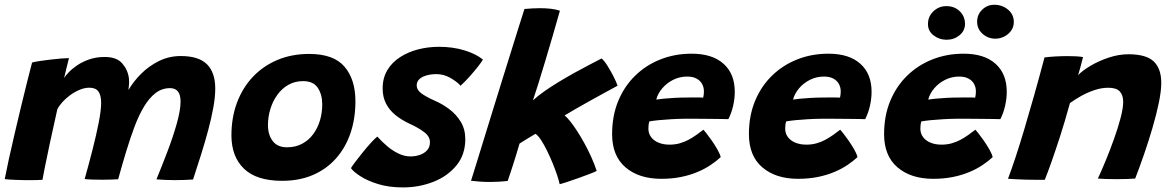

<svg xmlns="http://www.w3.org/2000/svg" viewBox="-23 -762 5001 821"><path d="M-2.8 3.9Q3.2 -28.2 14.3 -78.9Q25.4 -129.6 39.2 -188.7Q53 -247.8 67.1 -306.4Q81.1 -365.1 93.7 -414.8Q106.2 -464.4 114.2 -494.8Q127.1 -498.1 148.2 -501.3Q169.4 -504.5 193.2 -507.2Q217.1 -510 238.2 -511.8Q259.4 -513.5 271.9 -513.5Q269.9 -505.2 266.8 -493.1Q263.6 -480.9 260.6 -468.1Q257.5 -455.4 255.1 -444.8Q252.6 -434.2 251.1 -428.6Q256.8 -438 271.1 -453Q285.4 -468 307.6 -483.1Q329.8 -498.1 359.2 -508.2Q388.6 -518.4 424.6 -518.4Q475.4 -518.4 499.3 -491.3Q523.2 -464.2 528.1 -428.4Q529.6 -415.9 528.8 -402.6Q528 -389.4 526.4 -377.1Q547.2 -413.4 580.5 -446.6Q613.8 -479.8 656.9 -501.1Q700.1 -522.4 749.9 -522.4Q827 -522.4 862.2 -486.9Q897.4 -451.5 897.4 -383.5Q897.4 -347.4 889.2 -302.1Q881 -256.9 867.4 -205.9Q853.8 -155 836.9 -101.3Q820 -47.6 802.5 5.6Q783.9 6.8 764.2 7.5Q744.6 8.2 725.5 8.2Q705.6 8.2 685.5 7.4Q665.4 6.5 645.9 4.9Q669.5 -52.2 693.4 -115.2Q717.4 -178.2 733.2 -234.6Q749.1 -291 749.1 -328Q749.1 -385.1 704 -385.1Q669.5 -385.1 642.2 -364.1Q615 -343.1 592.8 -306.1Q570.6 -269.1 552.2 -220.2Q533.9 -171.2 517 -115.8Q508.2 -87.9 499.7 -57.5Q491.1 -27.1 482.2 4.5Q471.9 5 453.6 5.8Q435.4 6.5 415.4 6.5Q391.9 6.5 370 5.8Q348.1 5 339 3.5Q356.4 -58.1 372.5 -121.2Q388.6 -184.4 399.1 -237.6Q409.5 -290.9 409.5 -322.2Q409.5 -354.6 397.8 -370.8Q386.1 -387 358.9 -387Q339.2 -387 318.4 -378.4Q297.5 -369.8 278.3 -356Q259.1 -342.2 244.4 -326.1Q229.8 -309.9 222.1 -294.6Q204 -215 190.1 -149.3Q176.1 -83.6 167.9 -42.3Q159.8 -1 158.6 6.9Q152.9 7.4 135.4 7.9Q117.9 8.4 104.8 8.4Q73.1 8.4 42.2 7.1Q11.4 5.8 -2.8 3.9Z M1183.5 11.2Q1074.1 11.2 1020.4 -40.5Q966.6 -92.2 966.6 -183.1Q966.6 -259.6 990.5 -323.3Q1014.4 -387 1058.4 -433.6Q1102.5 -480.1 1163.6 -505.8Q1224.8 -531.4 1299.2 -531.4Q1403.8 -531.4 1450.2 -476.8Q1496.8 -422.2 1496.8 -329.4Q1496.8 -254.2 1475.4 -191.9Q1454 -129.6 1413.2 -84Q1372.5 -38.4 1314.6 -13.6Q1256.8 11.2 1183.5 11.2ZM1204.4 -132.2Q1240.8 -132.2 1268.8 -147.2Q1296.8 -162.1 1316 -188Q1335.2 -213.9 1345.1 -246.8Q1354.9 -279.6 1354.9 -315.5Q1354.9 -357.9 1335.8 -386.5Q1316.8 -415.1 1273 -415.1Q1238 -415.1 1210.2 -399.3Q1182.4 -383.5 1162.9 -356.5Q1143.4 -329.5 1133.1 -295.9Q1122.8 -262.4 1122.8 -227Q1122.8 -185.9 1143 -159.1Q1163.2 -132.2 1204.4 -132.2Z M1700.2 39.4Q1639.9 39.4 1593.8 25.1Q1547.6 10.8 1517.8 -8.6Q1488 -27.9 1477.6 -43.1Q1483 -52.1 1496.8 -70.5Q1510.6 -88.9 1528.1 -110.4Q1545.5 -132 1562.3 -150.6Q1579.1 -169.1 1590.4 -178.1Q1608.8 -157.4 1631.8 -137.7Q1654.8 -118 1680.6 -105.6Q1706.4 -93.1 1732.1 -93.1Q1753.1 -93.1 1772.2 -99.6Q1791.2 -106.1 1803.4 -119.6Q1815.5 -133 1815.5 -153.9Q1815.5 -178.6 1790.2 -197.5Q1765 -216.4 1727.4 -233.4Q1694 -249 1668.2 -269.8Q1642.5 -290.5 1627.9 -318.6Q1613.2 -346.8 1613.2 -383.6Q1613.2 -429 1633.6 -462.6Q1654 -496.2 1688.6 -518.2Q1723.1 -540.2 1766 -551.1Q1808.9 -561.9 1854.2 -561.9Q1914.5 -561.9 1964.9 -546.1Q2015.2 -530.2 2042 -507.1Q2036.5 -497.5 2021.3 -477.9Q2006.1 -458.4 1986.4 -436.2Q1966.8 -414 1946.4 -395.4Q1930.8 -413.1 1902.4 -429.1Q1874.1 -445.1 1843.1 -445.1Q1829.5 -445.1 1814.8 -442.8Q1800.1 -440.4 1787.3 -434.7Q1774.5 -429 1766.6 -419.6Q1758.8 -410.1 1758.8 -396.4Q1758.8 -378 1778 -363.4Q1797.2 -348.9 1835.2 -331.8Q1867.9 -317.9 1897.9 -295.4Q1928 -272.9 1947.3 -241.1Q1966.6 -209.2 1966.6 -167.1Q1966.6 -100.6 1928.8 -54.6Q1891 -8.5 1830.2 15.4Q1769.5 39.4 1700.2 39.4Z M2370.2 25.6Q2367.1 10.6 2359.2 -13.1Q2351.2 -36.9 2340.2 -64.1Q2329.1 -91.4 2316.4 -117.1Q2303.8 -142.9 2291.1 -162.4Q2278.4 -181.9 2266.9 -189.9Q2261.1 -186.5 2250.9 -180.4Q2240.6 -174.4 2229.6 -167.6Q2218.6 -160.8 2210.1 -155.5Q2201.6 -150.2 2198.5 -148Q2192.4 -126.5 2185.1 -102.9Q2177.9 -79.4 2170.8 -57.2Q2163.6 -35 2157.6 -16.8Q2151.6 1.4 2147.8 11.9Q2128.5 13.9 2109.6 15Q2090.6 16.1 2072.5 16.1Q2048.4 16.1 2027.4 14.4Q2006.4 12.8 1991.1 11Q1999 -14 2013.4 -60.6Q2027.8 -107.1 2046.4 -167.7Q2065.1 -228.2 2085.9 -295.6Q2106.6 -363 2127.4 -429.6Q2148.2 -496.1 2166.6 -555.2Q2184.9 -614.2 2198.8 -658.2Q2212.8 -702.2 2219.6 -723.6Q2236.5 -725.1 2253.5 -726.1Q2270.5 -727 2287.1 -727Q2310.8 -727 2332.3 -724.5Q2353.9 -722 2371.2 -716.2Q2357.1 -666.1 2340.7 -609.8Q2324.2 -553.5 2308.1 -499.6Q2291.9 -445.8 2278.2 -401.9Q2264.5 -358 2255.9 -332.8Q2276.2 -351.6 2304.5 -371.5Q2332.8 -391.4 2365.1 -411Q2397.5 -430.6 2430.6 -449.1Q2463.8 -467.5 2494.3 -483.4Q2524.9 -499.4 2549.5 -512.1Q2560.9 -502.5 2574.9 -480.2Q2588.9 -458 2600.9 -434.2Q2612.9 -410.4 2617.8 -395.5Q2594.5 -383 2562.8 -365.6Q2531.1 -348.2 2497.9 -329.8Q2464.6 -311.4 2436.4 -295Q2408.2 -278.6 2391.5 -268.5Q2402.1 -259.8 2415.9 -242.4Q2429.8 -225 2445 -201.4Q2460.2 -177.9 2475.6 -150Q2491 -122.1 2504.7 -91.9Q2518.4 -61.8 2528.5 -31.2Q2519.9 -26.5 2498.6 -18.3Q2477.4 -10.1 2451.9 -1.1Q2426.4 8 2403.8 15.5Q2381.2 23 2370.2 25.6Z M3058.8 -90.2Q3040.6 -73.2 3016.1 -56.7Q2991.5 -40.1 2960.1 -26.8Q2928.8 -13.5 2889.9 -5.4Q2851 2.6 2804.2 2.6Q2709.1 2.6 2651.8 -46.4Q2594.4 -95.4 2594.4 -188.5Q2594.4 -266.8 2620.5 -330Q2646.6 -393.2 2693 -438.4Q2739.4 -483.6 2801.1 -508Q2862.8 -532.4 2934.4 -532.4Q3022.8 -532.4 3070.8 -489.4Q3118.9 -446.5 3118.9 -369.2Q3118.9 -340.1 3111.9 -309.4Q3104.9 -278.8 3091.6 -252.5Q3084.8 -252.9 3060.2 -253.2Q3035.6 -253.5 3004.2 -253.8Q2972.8 -254.1 2944.9 -254.3Q2917 -254.5 2903.5 -254.2Q2875.4 -254 2846.3 -252.2Q2817.2 -250.5 2793 -248.1Q2768.8 -245.6 2753.9 -243Q2749.5 -231.1 2749.5 -212.6Q2749.5 -191.1 2761.3 -175.5Q2773.1 -159.9 2793.6 -151.7Q2814 -143.5 2839.9 -143.5Q2863 -143.5 2883.2 -149.1Q2903.5 -154.8 2921.1 -164.2Q2938.8 -173.8 2954.6 -185Q2970.5 -196.2 2984.9 -207.4Q2987.4 -204.9 2997.5 -192.2Q3007.6 -179.5 3020.2 -161.4Q3032.9 -143.2 3043.9 -124.3Q3054.9 -105.4 3058.8 -90.2ZM2783.1 -336.2Q2794.9 -338.1 2813.9 -340Q2833 -341.9 2857.6 -343.3Q2882.2 -344.8 2910.5 -345Q2926.8 -345.2 2942.2 -345.2Q2957.6 -345.1 2968.9 -345.1Q2980.2 -345 2983.9 -344.6Q2985.6 -351 2986.3 -358.4Q2987 -365.9 2987 -372.9Q2986.6 -389.6 2978.8 -403.6Q2970.9 -417.6 2955.2 -426.1Q2939.5 -434.6 2915.2 -434.6Q2883.2 -434.6 2855.3 -420.6Q2827.4 -406.5 2808.5 -384Q2789.6 -361.5 2783.1 -336.2Z M3643.8 -90.2Q3625.6 -73.2 3601.1 -56.7Q3576.5 -40.1 3545.1 -26.8Q3513.8 -13.5 3474.9 -5.4Q3436 2.6 3389.2 2.6Q3294.1 2.6 3236.8 -46.4Q3179.4 -95.4 3179.4 -188.5Q3179.4 -266.8 3205.5 -330Q3231.6 -393.2 3278 -438.4Q3324.4 -483.6 3386.1 -508Q3447.8 -532.4 3519.4 -532.4Q3607.8 -532.4 3655.8 -489.4Q3703.9 -446.5 3703.9 -369.2Q3703.9 -340.1 3696.9 -309.4Q3689.9 -278.8 3676.6 -252.5Q3669.8 -252.9 3645.2 -253.2Q3620.6 -253.5 3589.2 -253.8Q3557.8 -254.1 3529.9 -254.3Q3502 -254.5 3488.5 -254.2Q3460.4 -254 3431.3 -252.2Q3402.2 -250.5 3378 -248.1Q3353.8 -245.6 3338.9 -243Q3334.5 -231.1 3334.5 -212.6Q3334.5 -191.1 3346.3 -175.5Q3358.1 -159.9 3378.6 -151.7Q3399 -143.5 3424.9 -143.5Q3448 -143.5 3468.2 -149.1Q3488.5 -154.8 3506.1 -164.2Q3523.8 -173.8 3539.6 -185Q3555.5 -196.2 3569.9 -207.4Q3572.4 -204.9 3582.5 -192.2Q3592.6 -179.5 3605.2 -161.4Q3617.9 -143.2 3628.9 -124.3Q3639.9 -105.4 3643.8 -90.2ZM3368.1 -336.2Q3379.9 -338.1 3398.9 -340Q3418 -341.9 3442.6 -343.3Q3467.2 -344.8 3495.5 -345Q3511.8 -345.2 3527.2 -345.2Q3542.6 -345.1 3553.9 -345.1Q3565.2 -345 3568.9 -344.6Q3570.6 -351 3571.3 -358.4Q3572 -365.9 3572 -372.9Q3571.6 -389.6 3563.8 -403.6Q3555.9 -417.6 3540.2 -426.1Q3524.5 -434.6 3500.2 -434.6Q3468.2 -434.6 3440.3 -420.6Q3412.4 -406.5 3393.5 -384Q3374.6 -361.5 3368.1 -336.2Z M4221.8 -90.2Q4203.6 -73.2 4179.1 -56.7Q4154.5 -40.1 4123.1 -26.8Q4091.8 -13.5 4052.9 -5.4Q4014 2.6 3967.2 2.6Q3872.1 2.6 3814.8 -46.4Q3757.4 -95.4 3757.4 -188.5Q3757.4 -266.8 3783.5 -330Q3809.6 -393.2 3856 -438.4Q3902.4 -483.6 3964.1 -508Q4025.8 -532.4 4097.4 -532.4Q4185.8 -532.4 4233.8 -489.4Q4281.9 -446.5 4281.9 -369.2Q4281.9 -340.1 4274.9 -309.4Q4267.9 -278.8 4254.6 -252.5Q4247.8 -252.9 4223.2 -253.2Q4198.6 -253.5 4167.2 -253.8Q4135.8 -254.1 4107.9 -254.3Q4080 -254.5 4066.5 -254.2Q4038.4 -254 4009.3 -252.2Q3980.2 -250.5 3956 -248.1Q3931.8 -245.6 3916.9 -243Q3912.5 -231.1 3912.5 -212.6Q3912.5 -191.1 3924.3 -175.5Q3936.1 -159.9 3956.6 -151.7Q3977 -143.5 4002.9 -143.5Q4026 -143.5 4046.2 -149.1Q4066.5 -154.8 4084.1 -164.2Q4101.8 -173.8 4117.6 -185Q4133.5 -196.2 4147.9 -207.4Q4150.4 -204.9 4160.5 -192.2Q4170.6 -179.5 4183.2 -161.4Q4195.9 -143.2 4206.9 -124.3Q4217.9 -105.4 4221.8 -90.2ZM3946.1 -336.2Q3957.9 -338.1 3976.9 -340Q3996 -341.9 4020.6 -343.3Q4045.2 -344.8 4073.5 -345Q4089.8 -345.2 4105.2 -345.2Q4120.6 -345.1 4131.9 -345.1Q4143.2 -345 4146.9 -344.6Q4148.6 -351 4149.3 -358.4Q4150 -365.9 4150 -372.9Q4149.6 -389.6 4141.8 -403.6Q4133.9 -417.6 4118.2 -426.1Q4102.5 -434.6 4078.2 -434.6Q4046.2 -434.6 4018.3 -420.6Q3990.4 -406.5 3971.5 -384Q3952.6 -361.5 3946.1 -336.2ZM4024.2 -592Q3993.5 -592 3969.2 -610.6Q3945 -629.2 3945 -659Q3945 -691.5 3968.2 -713.6Q3991.5 -735.8 4023.6 -735.8Q4059 -735.8 4081.2 -713.6Q4103.4 -691.5 4103.4 -659.9Q4103.4 -630.4 4079.9 -611.2Q4056.4 -592 4024.2 -592ZM4233.2 -596.6Q4201.8 -596.6 4178.5 -617.4Q4155.2 -638.2 4155.2 -668.9Q4155.2 -699.6 4176.9 -720.6Q4198.5 -741.6 4228.6 -741.6Q4262.4 -741.6 4287.2 -721Q4312.1 -700.4 4312.1 -668.2Q4312.1 -646.8 4300.5 -630.6Q4288.9 -614.5 4270.9 -605.6Q4252.9 -596.6 4233.2 -596.6Z M4444.5 6.8Q4429.1 6.9 4407.1 6.8Q4385.1 6.6 4362.6 6.2Q4344.4 5.5 4320.4 4.4Q4296.5 3.2 4287.2 2.4Q4303 -39.2 4320.4 -92.2Q4337.9 -145.2 4357.1 -209.8Q4376.4 -274.4 4398.1 -351Q4419.8 -427.6 4443.4 -516.5Q4463.1 -519 4489.8 -520.6Q4516.4 -522.1 4542.6 -522.1Q4561.2 -522.1 4578.4 -521.2Q4595.6 -520.2 4608 -518.1Q4607.1 -513.6 4603.4 -499.3Q4599.8 -485 4595.2 -468.6Q4590.6 -452.1 4586.8 -440.4Q4604.2 -459.2 4639.3 -480.2Q4674.4 -501.1 4717.6 -515.6Q4760.8 -530 4802 -530Q4878.1 -530 4910.4 -499.3Q4942.6 -468.6 4942.6 -407.8Q4942.6 -372.6 4932.2 -322.6Q4921.9 -272.6 4905.2 -215.7Q4888.6 -158.8 4869.1 -102.4Q4849.6 -46 4831.1 1.5Q4820.4 2.5 4798.8 3.3Q4777.2 4.1 4753.1 4.1Q4727.5 4.1 4704.8 3.4Q4682 2.6 4671.5 1.5Q4686.1 -29.6 4704.6 -74.2Q4723 -118.8 4740.2 -166.8Q4757.5 -214.8 4768.6 -257.2Q4779.8 -299.8 4779.8 -326.5Q4779.8 -355 4765.3 -370.9Q4750.9 -386.8 4715.9 -386.8Q4686.4 -386.8 4656.1 -376.4Q4625.8 -366.1 4598.9 -351Q4572 -335.9 4552.1 -321.1Q4530.4 -242.1 4509.8 -178.4Q4489.1 -114.6 4472.5 -67.9Q4455.9 -21.2 4444.5 6.8Z"/></svg>

Font: Grandstander Thin
Style: Italic
Weight: 100
Italic angle: -15°
Designer: Tyler Finck
Foundry: Etcetera Type Co
Version: Version 1.200